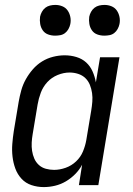

<svg xmlns="http://www.w3.org/2000/svg" viewBox="-20 -753 540 781"><path d="M158 8Q132 8 108 0Q84 -8 67.5 -26Q51 -44 42.5 -67Q34 -90 31 -115.5Q28 -141 30 -167Q32 -193 36 -219L56 -339Q60 -362 66.5 -385.5Q73 -409 85 -430.5Q97 -452 113.5 -471Q130 -490 151 -503Q172 -516 196 -522Q220 -528 243 -528Q268 -528 291 -521Q314 -514 330.5 -499Q347 -484 356.5 -462.5Q366 -441 370 -418L387 -520H466L380 0H301L314 -83Q303 -62 285.5 -44.5Q268 -27 247.5 -15Q227 -3 204 2.5Q181 8 158 8ZM200 -62Q223 -62 247 -70.5Q271 -79 289.5 -96.5Q308 -114 317.5 -137Q327 -160 331 -183L351 -303Q354 -321 355.5 -339Q357 -357 354.5 -374.5Q352 -392 345.5 -408Q339 -424 327 -435.5Q315 -447 298 -452.5Q281 -458 263 -458Q239 -458 214.5 -448Q190 -438 172.5 -419Q155 -400 146 -376Q137 -352 133 -328L113 -208Q110 -191 109 -173.5Q108 -156 110.5 -139.5Q113 -123 119.5 -108Q126 -93 138 -82Q150 -71 166.5 -66.5Q183 -62 200 -62ZM404 -608Q389 -608 375.5 -613Q362 -618 354 -629.5Q346 -641 343.5 -655.5Q341 -670 343 -685Q345 -695 350.5 -705Q356 -715 364.5 -721.5Q373 -728 383.5 -730.5Q394 -733 405 -733Q420 -733 433.5 -727.5Q447 -722 455 -710.5Q463 -699 466 -684.5Q469 -670 466 -655Q464 -645 458.5 -635Q453 -625 444.5 -618.5Q436 -612 425.5 -610Q415 -608 404 -608ZM204 -608Q189 -608 175.5 -613Q162 -618 154 -629.5Q146 -641 143.5 -655.5Q141 -670 143 -685Q145 -695 150.5 -705Q156 -715 164.5 -721.5Q173 -728 183.5 -730.5Q194 -733 205 -733Q220 -733 233.5 -727.5Q247 -722 255 -710.5Q263 -699 266 -684.5Q269 -670 266 -655Q264 -645 258.5 -635Q253 -625 244.5 -618.5Q236 -612 225.5 -610Q215 -608 204 -608Z"/></svg>

Font: Iosevka Algr
Style: Italic
Weight: 400
Italic angle: -9°
Monospace: yes
Designer: Belleve Invis
Foundry: Belleve Invis
Version: Version 26.0.2; ttfautohint (v1.8.3)